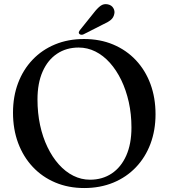

<svg xmlns="http://www.w3.org/2000/svg" viewBox="-20 -908 830 945"><path d="M393.5 -716Q472.5 -716 537.2 -688.8Q602 -661.5 648.8 -611.8Q695.5 -562 720.5 -494.5Q745.5 -427 745.5 -345.5Q745.5 -266.5 720.5 -200Q695.5 -133.5 649 -84.8Q602.5 -36 537.8 -9.2Q473 17.5 394.5 17.5Q316.5 17.5 252 -9.8Q187.5 -37 141 -86.8Q94.5 -136.5 69.2 -204.2Q44 -272 44 -353.5Q44 -433 69 -499.2Q94 -565.5 140.5 -614.2Q187 -663 251.2 -689.5Q315.5 -716 393.5 -716ZM627 -280.5Q627 -346.5 613.8 -405.8Q600.5 -465 576.8 -514Q553 -563 520.8 -599Q488.5 -635 449.5 -654.5Q410.5 -674 367 -674Q306.5 -674 260.8 -643.5Q215 -613 189.8 -555.8Q164.5 -498.5 164.5 -418.5Q164.5 -352 177.2 -292.5Q190 -233 213.8 -183.8Q237.5 -134.5 269.8 -98.5Q302 -62.5 341 -43Q380 -23.5 423 -23.5Q484 -23.5 530 -54.2Q576 -85 601.5 -142.5Q627 -200 627 -280.5ZM440.5 -843.5Q458 -866.5 474.2 -878.8Q490.5 -891 511 -886.5Q529.5 -882.5 537.8 -868.2Q546 -854 542.5 -839.5Q539 -821 524.8 -809.5Q510.5 -798 487.5 -788L391 -739Q386 -736.5 380 -737Q374 -737.5 370.5 -741Q366.5 -745.5 368.2 -750.5Q370 -755.5 373.5 -760Z"/></svg>

Font: Fraunces 24pt
Style: Regular
Weight: 400
Version: Version 1.000;[b76b70a41]